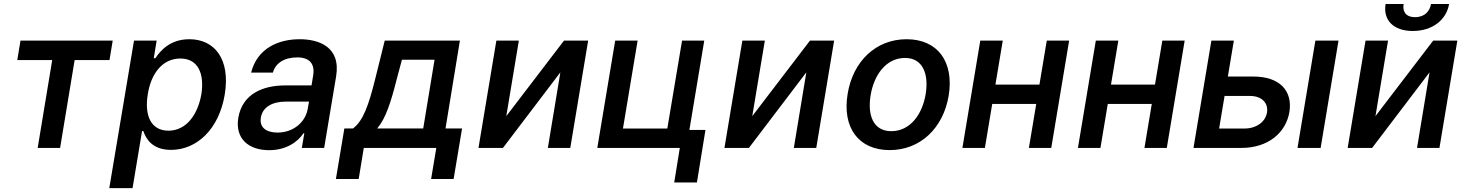

<svg xmlns="http://www.w3.org/2000/svg" viewBox="-20 -752 7452 976"><path d="M67.8 -446.7H245.4L171.5 0H285.5L359.4 -446.7H536.6L552.9 -545.5H84.2Z M535.5 204.5H653.8L702.1 -85.6H708.5C721.9 -47.9 752.5 9.9 849.4 9.9C979.4 9.9 1093 -93.8 1122.5 -271.7C1152 -451.3 1071 -552.6 942.5 -552.6C843.4 -552.6 794.4 -492.9 769.9 -456.3H761.7L776.3 -545.5H661.2ZM731.2 -272.7C748.6 -382.5 808.6 -454.5 896.7 -454.5C987.2 -454.5 1019.9 -377.5 1003.6 -272.7C984.7 -166.9 925.8 -87.7 836.3 -87.7C748.9 -87.7 713.1 -162.3 731.2 -272.7Z M1348 11.4C1436.1 11.4 1494.3 -31.6 1522.7 -74.6H1527L1514.2 0H1627.8L1688.6 -363.6C1713.8 -515.3 1598.7 -552.6 1503.6 -552.6C1397 -552.6 1288.4 -508.2 1256.4 -382.8H1367.2C1380.3 -430.8 1424.4 -460.2 1491.1 -460.2C1555 -460.2 1581 -426.1 1572.1 -369.7L1563.6 -317.8H1429C1320 -317.8 1212.4 -277 1191.4 -153.4C1174 -46.5 1244.3 11.4 1348 11.4ZM1306.1 -154.1C1314.3 -207.4 1364.3 -235.4 1431.1 -235.4H1550.8L1543.7 -196C1532 -132.8 1473.4 -78.1 1390.6 -78.1C1333.5 -78.1 1297.6 -104.4 1306.1 -154.1Z M1687.5 158H1803.3L1829.2 0H2197.8L2171.5 158H2285.9L2328.8 -99.1H2244.7L2317.8 -545.5H1935.7L1886.7 -348.4C1854.4 -218.4 1826 -137.4 1774.5 -99.1H1730.5ZM1897.4 -99.1C1940.7 -149.5 1967.3 -233.3 1996.4 -348.4L2023.1 -448.2H2188.9L2131.4 -99.1Z M2553.6 -161.6 2617.5 -545.5H2503.2L2412.3 0H2536.6L2828.5 -384.2L2764.9 0H2878.9L2969.8 -545.5H2846.9Z M3560 -545.5H3447.1L3372.2 -98.7H3146.7L3221.2 -545.5H3107.2L3016.3 0H3435.7L3407.3 175.4H3522.7L3566.1 -91.6H3484.4Z M3804 -161.6 3867.9 -545.5H3753.6L3662.6 0H3786.9L4078.8 -384.2L4015.3 0H4129.3L4220.2 -545.5H4097.3Z M4502.8 11C4657.3 11 4774.9 -99.8 4802.6 -266.3C4830.3 -437.9 4746.8 -552.6 4588.4 -552.6C4433.6 -552.6 4315.7 -441.8 4288.7 -274.1C4260.7 -103.7 4343.7 11 4502.8 11ZM4405.5 -266.7C4422.2 -371.1 4484.4 -457.4 4580.3 -457.4C4671.9 -457.4 4701.7 -375 4685.7 -274.9C4668.7 -170.1 4606.5 -85.2 4511 -85.2C4418.7 -85.2 4389.2 -166.5 4405.5 -266.7Z M5077.4 -545.5H4963.1L4872.2 0H4986.5L5023.8 -223.7H5247.5L5210.2 0H5323.9L5414.8 -545.5H5301.1L5263.8 -322.1H5040.1Z M5664.8 -545.5H5550.4L5459.5 0H5573.9L5611.2 -223.7H5834.9L5797.6 0H5911.2L6002.1 -545.5H5888.5L5851.2 -322.1H5627.5Z M6350.9 -362.9H6221.6L6252.1 -545.5H6137.8L6046.9 0H6290.1C6426.5 0 6516.3 -77.1 6534.4 -182.2C6551.5 -289.4 6486.9 -362.9 6350.9 -362.9ZM6177.2 -98.7 6204.9 -264.2H6334.9C6392.4 -264.2 6428.6 -229.8 6420.5 -179.7C6412.6 -131.7 6365.4 -98.7 6306.5 -98.7ZM6575.6 0H6693.2L6784.1 -545.5H6666.5Z M6971.9 -161.6 7035.9 -545.5H6921.5L6830.6 0H6954.9L7246.8 -384.2L7183.2 0H7297.2L7388.1 -545.5H7265.3ZM7023.4 -731.5C7009.9 -650.2 7062.9 -594.5 7161.6 -594.5C7260.7 -594.5 7332.4 -650.2 7346.2 -731.5H7254.3C7248.2 -696.4 7223.7 -664.8 7173.3 -664.8C7122.9 -664.8 7109 -696.7 7115.1 -731.5Z"/></svg>

Font: Magic Ui Pro Semi Bold
Style: Italic
Weight: 600
Italic angle: -9.39999°
Designer: Stefan Endress, Andreas Faust
Version: Version 1.000;FEAKit 1.0